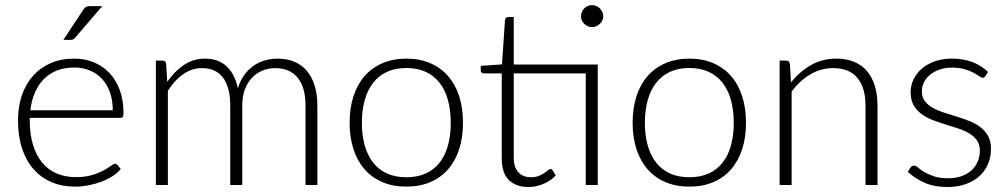

<svg xmlns="http://www.w3.org/2000/svg" viewBox="-20 -740 4032 768"><path d="M431 -299Q431 -339 419.8 -370.8Q408.5 -402.5 388 -424.5Q367.5 -446.5 339.2 -458.2Q311 -470 277 -470Q238.5 -470 208 -458Q177.5 -446 155.2 -423.5Q133 -401 119.5 -369.5Q106 -338 101.5 -299ZM99 -268.5V-259Q99 -203 112 -160.5Q125 -118 149 -89.2Q173 -60.5 207 -46Q241 -31.5 283 -31.5Q320.5 -31.5 348 -39.8Q375.5 -48 394.2 -58.2Q413 -68.5 424 -76.8Q435 -85 440 -85Q446.5 -85 450 -80L463 -64Q451 -49 431.2 -36Q411.5 -23 387.2 -13.8Q363 -4.5 335.2 1Q307.5 6.5 279.5 6.5Q228.5 6.5 186.5 -11.2Q144.5 -29 114.5 -63Q84.5 -97 68.2 -146.2Q52 -195.5 52 -259Q52 -312.5 67.2 -357.8Q82.5 -403 111.2 -435.8Q140 -468.5 181.8 -487Q223.5 -505.5 276.5 -505.5Q318.5 -505.5 354.5 -491Q390.5 -476.5 417 -448.8Q443.5 -421 458.8 -380.5Q474 -340 474 -287.5Q474 -276.5 471 -272.5Q468 -268.5 461 -268.5ZM389 -715.5 280.5 -589Q276.5 -584 272.2 -582.2Q268 -580.5 262 -580.5H233.5L312 -699.5Q317.5 -708.5 323.5 -712Q329.5 -715.5 341.5 -715.5Z M603.5 0V-497.5H630Q642.5 -497.5 644.5 -485L649 -413Q678 -454.5 715.5 -480Q753 -505.5 800 -505.5Q854.5 -505.5 887.2 -474Q920 -442.5 931.5 -386.5Q940.5 -417 956.8 -439.5Q973 -462 994 -476.8Q1015 -491.5 1039.8 -498.5Q1064.5 -505.5 1090.5 -505.5Q1127.5 -505.5 1157 -493.2Q1186.5 -481 1207 -457Q1227.5 -433 1238.5 -398Q1249.5 -363 1249.5 -318V0H1202V-318Q1202 -391 1170.5 -429.2Q1139 -467.5 1080.5 -467.5Q1054.5 -467.5 1030.8 -458Q1007 -448.5 988.8 -429.8Q970.5 -411 959.8 -383Q949 -355 949 -318V0H901V-318Q901 -390.5 872.2 -429Q843.5 -467.5 788 -467.5Q747.5 -467.5 713 -443.5Q678.5 -419.5 651.5 -377V0Z M1605.5 -505.5Q1659 -505.5 1701.2 -487.2Q1743.5 -469 1772.5 -435.5Q1801.5 -402 1816.8 -354.8Q1832 -307.5 1832 -249Q1832 -190.5 1816.8 -143.5Q1801.5 -96.5 1772.5 -63Q1743.5 -29.5 1701.2 -11.5Q1659 6.5 1605.5 6.5Q1552 6.5 1509.8 -11.5Q1467.5 -29.5 1438.2 -63Q1409 -96.5 1393.8 -143.5Q1378.5 -190.5 1378.5 -249Q1378.5 -307.5 1393.8 -354.8Q1409 -402 1438.2 -435.5Q1467.5 -469 1509.8 -487.2Q1552 -505.5 1605.5 -505.5ZM1605.5 -31Q1650 -31 1683.2 -46.2Q1716.5 -61.5 1738.8 -90Q1761 -118.5 1772 -158.8Q1783 -199 1783 -249Q1783 -298.5 1772 -339Q1761 -379.5 1738.8 -408.2Q1716.5 -437 1683.2 -452.5Q1650 -468 1605.5 -468Q1561 -468 1527.8 -452.5Q1494.5 -437 1472.2 -408.2Q1450 -379.5 1438.8 -339Q1427.5 -298.5 1427.5 -249Q1427.5 -199 1438.8 -158.8Q1450 -118.5 1472.2 -90Q1494.5 -61.5 1527.8 -46.2Q1561 -31 1605.5 -31Z M2371 0H2323V-446.5H2035V-109Q2035 -88.5 2040.2 -73.8Q2045.5 -59 2054.8 -49.5Q2064 -40 2076.5 -35.5Q2089 -31 2103.5 -31Q2121.5 -31 2134.5 -36.2Q2147.5 -41.5 2157 -47.8Q2166.5 -54 2172.5 -59.2Q2178.5 -64.5 2182 -64.5Q2186 -64.5 2190 -59.5L2203 -38.5Q2184 -17.5 2154.8 -4.8Q2125.5 8 2094 8Q2043.5 8 2015.2 -20Q1987 -48 1987 -106.5V-446.5H1915.5Q1910 -446.5 1906.5 -449.5Q1903 -452.5 1903 -458V-476.5L1988 -482.5L2000 -660.5Q2001 -665 2004 -668.5Q2007 -672 2012.5 -672H2035V-482H2371ZM2393 -675Q2393 -666 2389.2 -658.2Q2385.5 -650.5 2379.2 -644.5Q2373 -638.5 2365 -635Q2357 -631.5 2348 -631.5Q2339 -631.5 2331 -635Q2323 -638.5 2317 -644.5Q2311 -650.5 2307.5 -658.2Q2304 -666 2304 -675Q2304 -684 2307.5 -692.2Q2311 -700.5 2317 -706.5Q2323 -712.5 2331 -716Q2339 -719.5 2348 -719.5Q2357 -719.5 2365 -716Q2373 -712.5 2379.2 -706.5Q2385.5 -700.5 2389.2 -692.2Q2393 -684 2393 -675Z M2737.5 -505.5Q2791 -505.5 2833.2 -487.2Q2875.5 -469 2904.5 -435.5Q2933.5 -402 2948.8 -354.8Q2964 -307.5 2964 -249Q2964 -190.5 2948.8 -143.5Q2933.5 -96.5 2904.5 -63Q2875.5 -29.5 2833.2 -11.5Q2791 6.5 2737.5 6.5Q2684 6.5 2641.8 -11.5Q2599.5 -29.5 2570.2 -63Q2541 -96.5 2525.8 -143.5Q2510.5 -190.5 2510.5 -249Q2510.5 -307.5 2525.8 -354.8Q2541 -402 2570.2 -435.5Q2599.5 -469 2641.8 -487.2Q2684 -505.5 2737.5 -505.5ZM2737.5 -31Q2782 -31 2815.2 -46.2Q2848.5 -61.5 2870.8 -90Q2893 -118.5 2904 -158.8Q2915 -199 2915 -249Q2915 -298.5 2904 -339Q2893 -379.5 2870.8 -408.2Q2848.5 -437 2815.2 -452.5Q2782 -468 2737.5 -468Q2693 -468 2659.8 -452.5Q2626.5 -437 2604.2 -408.2Q2582 -379.5 2570.8 -339Q2559.5 -298.5 2559.5 -249Q2559.5 -199 2570.8 -158.8Q2582 -118.5 2604.2 -90Q2626.5 -61.5 2659.8 -46.2Q2693 -31 2737.5 -31Z M3144 -410.5Q3178.5 -453.5 3223.8 -479.5Q3269 -505.5 3324.5 -505.5Q3365.5 -505.5 3396.8 -492.5Q3428 -479.5 3448.5 -455Q3469 -430.5 3479.5 -396Q3490 -361.5 3490 -318V0H3442V-318Q3442 -388 3410 -427.8Q3378 -467.5 3312.5 -467.5Q3264 -467.5 3221.8 -442.8Q3179.5 -418 3146.5 -374V0H3098.5V-497.5H3125Q3137.5 -497.5 3139.5 -485Z M3922 -436Q3918 -429 3910.5 -429Q3905 -429 3896.5 -435.2Q3888 -441.5 3873.8 -449.2Q3859.5 -457 3838.5 -463.2Q3817.5 -469.5 3787.5 -469.5Q3760.5 -469.5 3738.2 -461.8Q3716 -454 3700.2 -441Q3684.5 -428 3676 -410.8Q3667.5 -393.5 3667.5 -374.5Q3667.5 -351 3679.5 -335.5Q3691.5 -320 3710.8 -309Q3730 -298 3755 -290Q3780 -282 3805.8 -274Q3831.5 -266 3856.5 -256.2Q3881.5 -246.5 3900.8 -232Q3920 -217.5 3932 -196.5Q3944 -175.5 3944 -145.5Q3944 -113 3932.5 -85Q3921 -57 3898.8 -36.5Q3876.5 -16 3844 -4Q3811.5 8 3769.5 8Q3717 8 3679 -8.8Q3641 -25.5 3611 -52.5L3622 -69.5Q3624.5 -73.5 3627.8 -75.5Q3631 -77.5 3636.5 -77.5Q3643 -77.5 3652.2 -69.5Q3661.5 -61.5 3677 -52.2Q3692.5 -43 3715.2 -35Q3738 -27 3771.5 -27Q3803 -27 3827 -35.8Q3851 -44.5 3867 -59.5Q3883 -74.5 3891.2 -94.8Q3899.5 -115 3899.5 -137.5Q3899.5 -162.5 3887.5 -179Q3875.5 -195.5 3856 -207Q3836.5 -218.5 3811.8 -226.5Q3787 -234.5 3761 -242.5Q3735 -250.5 3710.2 -260Q3685.5 -269.5 3666 -284Q3646.5 -298.5 3634.5 -319.2Q3622.5 -340 3622.5 -371Q3622.5 -397.5 3634 -422Q3645.5 -446.5 3666.8 -465Q3688 -483.5 3718.5 -494.5Q3749 -505.5 3787 -505.5Q3832.5 -505.5 3867.8 -492.5Q3903 -479.5 3932 -452.5Z"/></svg>

Font: LatoLatin Light
Style: Regular
Weight: 300
Designer: Lukasz Dziedzic with Adam Twardoch and Botio Nikoltchev
Foundry: tyPoland Lukasz Dziedzic
Version: Version 2.015; 2015-08-06; http://www.latofonts.com/